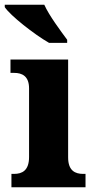

<svg xmlns="http://www.w3.org/2000/svg" viewBox="-35 -786 397 806"><path d="M171 -606H247V-619C219 -657 171 -721 151 -766H-15V-756C8 -721 108 -642 171 -606ZM13 0H324V-56H314C281 -56 251 -69 251 -125V-536H9V-480H25C57 -480 87 -467 87 -415V-127C87 -70 58 -56 24 -56H13Z"/></svg>

Font: Noto Serif Tamil SemiCondensed ExtraBold
Style: Italic
Weight: 800
Width: 4
Italic angle: -12°
Designer: Indian Type Foundry, Tom Grace, and the Monotype Design Team
Foundry: Monotype Imaging Inc.
Version: Version 2.003